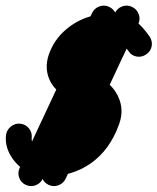

<svg xmlns="http://www.w3.org/2000/svg" viewBox="-29 -606 551 672"><path d="M373 -560Q381 -577 398.5 -583.5Q416 -590 433 -582Q450 -574 456.5 -556.5Q463 -539 455 -522Q391 -387 328 -251.5Q265 -116 201 19Q193 36 175.5 42.5Q158 49 141 41Q124 33 118 15.5Q112 -2 120 -19Q183 -154 246.5 -289.5Q310 -425 373 -560Q373 -560 373 -560Q373 -560 373 -560ZM353 -582Q370 -574 376.5 -556.5Q383 -539 375 -522Q311 -387 248 -251.5Q185 -116 121 19Q121 19 121 19Q121 19 121 19Q113 36 95.5 42.5Q78 49 61 41Q44 33 38 15.5Q32 -2 40 -19Q103 -154 166.5 -289.5Q230 -425 293 -560Q301 -577 318.5 -583.5Q336 -590 353 -582ZM494 -479Q505 -463 502 -445Q499 -427 483 -416Q468 -405 449.5 -408Q431 -411 421 -427Q409 -443 397 -456.5Q385 -470 362 -470Q321 -470 282.5 -449.5Q244 -429 228 -389Q220 -368 229.5 -358Q239 -348 260 -348Q306 -347 341 -321Q376 -295 390 -254.5Q404 -214 387 -169Q355 -81 289 -34.5Q223 12 130 12Q93 12 60 -8.5Q27 -29 7.5 -62.5Q-12 -96 -8 -134Q-8 -134 -8 -134Q-8 -134 -8 -134Q-5 -152 9.5 -163.5Q24 -175 42 -173Q61 -171 72.5 -156.5Q84 -142 82 -123Q80 -107 97.5 -92.5Q115 -78 130 -78Q258 -78 303 -200Q311 -223 296.5 -240.5Q282 -258 259 -258Q214 -258 182 -281Q150 -304 139 -341.5Q128 -379 144 -421Q161 -465 195 -496.5Q229 -528 272.5 -544Q316 -560 362 -560Q410 -560 439.5 -537.5Q469 -515 494 -479Q494 -479 494 -479Q494 -479 494 -479Z"/></svg>

Font: FRB American Cursive Black
Style: Bold Italic
Weight: 900
Italic angle: -25°
Version: Version 2.0;Modular Font Editor K font №1